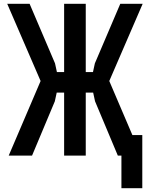

<svg xmlns="http://www.w3.org/2000/svg" viewBox="-20 -820 790 1012"><path d="M481 -286 471 -332H424V-440H470L480 -486L614 -800H732L556 -393L724 0H601ZM194 -393 18 -800H136L270 -486L280 -440H326V-332H279L269 -286L149 0H26ZM318 -800H432V0H318ZM620 0H610V-108H730V172H620Z"/></svg>

Font: Martian Mono VF sWd Rg
Style: Regular
Weight: 400
Width: 6
Monospace: yes
Designer: Roman Shamin
Foundry: Evil Martians
Version: Version 1.100